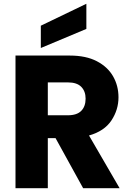

<svg xmlns="http://www.w3.org/2000/svg" viewBox="-20 -996 692 1016"><path d="M349 -702Q435 -702 492.5 -672Q550 -642 578.5 -592Q607 -542 607 -481Q607 -415 569.5 -358.5Q532 -302 451 -279L613 0H420L274 -265H233V0H62V-702ZM433 -474Q433 -513 410 -536.5Q387 -560 339 -560H233V-386H339Q387 -386 410 -409.5Q433 -433 433 -474ZM437 -976V-843L196 -742V-860Z"/></svg>

Font: Poppins
Style: Bold
Weight: 700
Designer: Ninad Kale (Devanagari), Jonny Pinhorn (Latin)
Version: Version 5.002